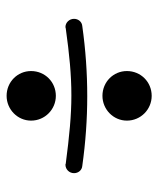

<svg xmlns="http://www.w3.org/2000/svg" viewBox="31 -641 479 581"><g transform="rotate(-90 270.5 -350.5)"><path d="M504 -366C504 -380 493 -392 479 -392C478 -392 476 -391 475 -391C396 -380 335 -374 272 -374C212 -374 150 -380 66 -391C65 -391 64 -392 63 -392C48 -392 37 -380 37 -366C37 -353 46 -342 59 -341C130 -331 200 -326 270 -326C341 -326 411 -331 482 -341C495 -342 504 -353 504 -366ZM346 -206C346 -247 313 -280 271 -280C230 -280 196 -247 196 -206C196 -164 230 -131 271 -131C313 -131 346 -164 346 -206ZM346 -496C346 -537 313 -570 271 -570C230 -570 196 -537 196 -496C196 -454 230 -421 271 -421C313 -421 346 -454 346 -496Z"/></g></svg>

Font: Ribeye
Style: Regular
Weight: 400
Designer: Astigmatic (AOETI)
Foundry: Astigmatic (AOETI)
Version: Version 1.000